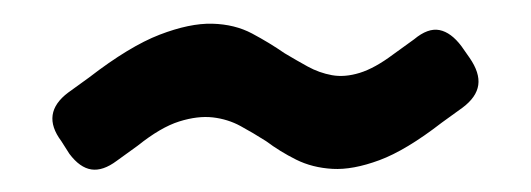

<svg xmlns="http://www.w3.org/2000/svg" viewBox="-20 -424 459 166"><path d="M338 -390Q350 -400 360 -398Q370 -396 379 -384L386 -374Q395 -361 393.5 -350.5Q392 -340 380 -331L362 -318Q331 -294 308 -285.5Q285 -277 267.5 -278Q250 -279 236 -286Q222 -293 210 -302Q199 -309 188 -315Q177 -321 164 -322.5Q151 -324 135 -319Q119 -314 99 -298L81 -285Q69 -276 59 -277.5Q49 -279 40 -291L33 -302Q24 -314 25.5 -324.5Q27 -335 39 -344L57 -357Q92 -384 118 -394Q144 -404 163.5 -403.5Q183 -403 198 -395Q213 -387 226 -378Q236 -372 246 -366.5Q256 -361 267 -359Q278 -357 291 -361Q304 -365 320 -377Z"/></svg>

Font: Bolota
Style: Bold
Weight: 240
Designer: Gabriel Pang
Version: Version 1.000